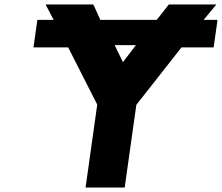

<svg xmlns="http://www.w3.org/2000/svg" viewBox="-20 -832 993 859"><path d="M530 -554 493 -630H588ZM220 -743H148L147 -742L130 -621L131 -620H285L415 -364L363 6L364 7H537L538 6L590 -363L792 -620H935L936 -621L953 -742L952 -743H891L948 -812H736L733 -809L681 -743H429L399 -809L396 -812H184Z"/></svg>

Font: Hussar Woodtype
Style: SeBdObl
Weight: 900
Foundry: Cannot Into Space Fonts
Version: Version 1.07